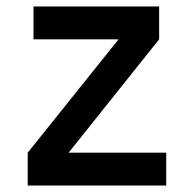

<svg xmlns="http://www.w3.org/2000/svg" viewBox="-20 -576 586 596"><path d="M193 -102H496V0H66V-102L348 -454H84V-556H474V-454Z"/></svg>

Font: Biryani DemiBold
Style: Regular
Weight: 600
Designer: Dan Reynolds and Mathieu Réguer
Foundry: Dan Reynolds and Mathieu Réguer
Version: Version 1.003;PS 001.003;hotconv 1.0.70;makeotf.lib2.5.58329